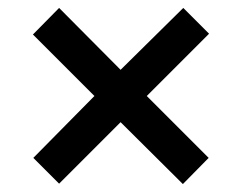

<svg xmlns="http://www.w3.org/2000/svg" viewBox="-20 -595 612 484"><path d="M442 -575 507 -510 350 -353 506 -197 441 -131 284 -287 129 -132 64 -197 218 -353 63 -508 129 -575 284 -419Z"/></svg>

Font: Noto Sans Gujarati UI SemiBold
Style: Regular
Weight: 600
Designer: Jelle Bosma - Monotype Design Team, Universal Thirst
Foundry: Monotype Imaging Inc.
Version: Version 2.106; ttfautohint (v1.8.4.7-5d5b)